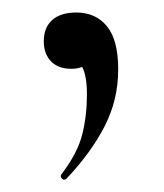

<svg xmlns="http://www.w3.org/2000/svg" viewBox="-20 -102 262 307"><path d="M102 -82Q133 -82 151 -60Q169 -38 169 9Q169 58 147 100.5Q125 143 86 184Q82 187 79 183.5Q76 180 78 177Q104 143 111.5 113Q119 83 119 49Q119 20 111.5 5Q104 -10 93 -20L131 -27Q132 -10 121.5 -1Q111 8 94 8Q73 8 61.5 -4Q50 -16 50 -36Q50 -58 63.5 -70Q77 -82 102 -82Z"/></svg>

Font: Cormorant Medium
Style: Regular
Weight: 500
Designer: Christian Thalmann (Catharsis Fonts)
Foundry: Catharsis Fonts
Version: Version 4.000